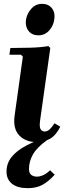

<svg xmlns="http://www.w3.org/2000/svg" viewBox="-20 -730 353 1000"><path d="M264 -88 294 -70Q271 -24 240 -7Q209 10 171 10Q113 10 80 -25Q47 -60 56 -127L99 -435L89 -445H29L34 -480Q81 -480 136.5 -481.5Q192 -483 232 -490L242 -480L189 -104Q184 -69 191.5 -57Q199 -45 212 -45Q227 -45 239.5 -57Q252 -69 264 -88ZM180 -546Q147 -546 129 -568.5Q111 -591 115 -625Q120 -659 143 -684.5Q166 -710 199 -710Q232 -710 250 -687.5Q268 -665 263 -631Q259 -597 236.5 -571.5Q214 -546 180 -546ZM217 -15 225 0Q173 37 152 73.5Q131 110 131 150Q131 172 143 181Q155 190 172 190Q187 190 203.5 183Q220 176 241 157L265 180Q232 216 200.5 233Q169 250 125 250Q71 250 42.5 227Q14 204 14 164Q14 120 41 87Q68 54 114.5 29.5Q161 5 217 -15Z"/></svg>

Font: Brygada 1918
Style: Bold Italic
Weight: 700
Italic angle: -8°
Designer: Mateusz Machalski | Borys Kosmynka | Przemek Hoffer
Foundry: NIEPODLEGLA 2018
Version: Version 3.006